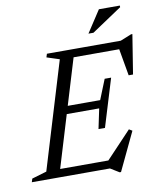

<svg xmlns="http://www.w3.org/2000/svg" viewBox="-112 -933 864 1038"><g transform="rotate(-10 320.0 -414.0)"><path d="M247.5 -628.5 178 -651 184 -670H336L133 0H-17L-11 -19L70 -43ZM571.5 -635.5 592 -626H275L289.5 -670H589.5L650 -694.5H657.5L623 -478.5H599ZM460 29.5 412 0H84.5L99 -44H441L401.5 -34L549.5 -190.5L567 -180L467.5 29.5ZM423.5 -220.5H388L411 -330H185.5L198.5 -373H424L468 -482.5H503.5L463.5 -351.5ZM424 -738 502.5 -858H617.5V-849L451.5 -738Z"/></g></svg>

Font: Newsreader Text
Style: Italic
Weight: 400
Italic angle: -17°
Designer: Hugues Gentile
Foundry: Production Type
Version: Version 1.001